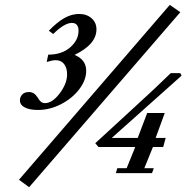

<svg xmlns="http://www.w3.org/2000/svg" viewBox="-20 -717 774 795"><path d="M100.6 58.1 58.6 27.3 683.1 -696.8 726.6 -666.5ZM137.2 -261.7Q102.5 -261.7 82.5 -272.2Q62.5 -282.7 62.5 -301.3Q62.5 -315.4 72 -325.7Q81.5 -335.9 100.1 -335.9Q121.1 -335.9 134.8 -314.9Q142.6 -301.3 149.4 -295.7Q156.2 -290 166.5 -290Q196.8 -290 227.3 -330.6Q257.8 -371.1 257.8 -408.7Q257.8 -436 245.4 -451.9Q232.9 -467.8 210.9 -467.8Q196.8 -467.8 173.3 -460.4L179.7 -490.7Q236.3 -490.7 270.8 -521Q305.2 -551.3 305.2 -589.4Q305.2 -622.1 277.3 -622.1Q247.1 -622.1 200.2 -576.2L182.1 -589.8Q217.3 -626 247.1 -642.6Q276.9 -659.2 307.6 -659.2Q338.9 -659.2 359.1 -641.4Q379.4 -623.5 379.4 -595.7Q379.4 -533.2 288.6 -489.7Q336.9 -470.2 336.9 -423.8Q336.9 -385.3 308.3 -347.7Q279.8 -310.1 233.2 -285.9Q186.5 -261.7 137.2 -261.7ZM459.5 0 465.8 -20.5H504.4L540 -108.4H387.7L374.5 -124L536.1 -272.5Q623 -351.6 687 -414.1H726.6L731.9 -403.8L442.9 -146H550.3L589.4 -249H662.1L624.5 -146H666L655.8 -108.4H613.3L577.6 -20.5H616.7L609.4 0Z"/></svg>

Font: Elstob 6pt Medium
Style: Italic
Weight: 500
Italic angle: -20°
Designer: Peter S. Baker
Version: Version 1.015